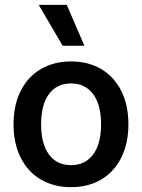

<svg xmlns="http://www.w3.org/2000/svg" viewBox="-20 -764 587 794"><path d="M140 -744H256L329 -575H239ZM511 -250Q511 -170 481 -111Q451 -52 397.5 -21Q344 10 274 10Q204 10 150 -21Q96 -52 66 -111Q36 -170 36 -250Q36 -330 66 -389Q96 -448 150 -479Q204 -510 274 -510Q344 -510 397.5 -479Q451 -448 481 -389Q511 -330 511 -250ZM150 -250Q150 -169 182.5 -125Q215 -81 274 -81Q332 -81 365 -125Q398 -169 398 -250Q398 -331 365 -375Q332 -419 274 -419Q215 -419 182.5 -375Q150 -331 150 -250Z"/></svg>

Font: CBA Beacon Sans Bold
Style: Regular
Weight: 700
Designer: Wei Huang
Foundry: Wei Huang
Version: Version 1.002